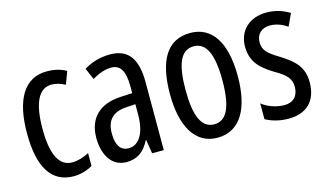

<svg xmlns="http://www.w3.org/2000/svg" viewBox="-70 -762 1687 987"><g transform="rotate(-15 773.5 -268.5)"><path d="M221 10C251 10 292 0 320 -18V-86C289 -70 259 -61 230 -61C161 -61 126 -129 126 -266C126 -404 161 -475 229 -475C252 -475 276 -468 301 -455L326 -522C298 -538 265 -547 223 -547C101 -547 43 -441 43 -265C43 -82 102 10 221 10Z M560 -547C509 -547 462 -534 420 -508L446 -447C484 -469 517 -480 547 -480C598 -480 619 -442 619 -360V-325L558 -322C445 -317 381 -256 381 -150C381 -65 418 10 501 10C557 10 596 -18 624 -74H626L638 0H700V-362C700 -480 661 -547 560 -547ZM572 -263 620 -266V-212C620 -114 585 -56 529 -56C488 -56 464 -86 464 -152C464 -222 499 -259 572 -263Z M1166 -269C1166 -452 1100 -547 986 -547C862 -547 805 -446 805 -269C805 -101 865 10 984 10C1109 10 1166 -102 1166 -269ZM888 -269C888 -407 917 -476 986 -476C1053 -476 1084 -407 1084 -269C1084 -130 1053 -61 986 -61C918 -61 888 -132 888 -269Z M1515 -144C1515 -226 1470 -265 1404 -307C1341 -345 1319 -365 1319 -408C1319 -450 1347 -478 1392 -478C1425 -478 1456 -466 1484 -447L1514 -512C1477 -535 1437 -547 1391 -547C1302 -547 1241 -491 1241 -406C1241 -323 1286 -283 1353 -242C1413 -208 1435 -183 1435 -141C1435 -92 1407 -63 1360 -63C1316 -63 1270 -80 1241 -104V-20C1271 -3 1313 10 1363 10C1459 10 1515 -45 1515 -144Z"/></g></svg>

Font: Noto Sans Gujarati UI ExtraCondensed
Style: Regular
Weight: 400
Width: 2
Designer: Jelle Bosma - Monotype Design Team, Universal Thirst
Foundry: Monotype Imaging Inc.
Version: Version 2.106